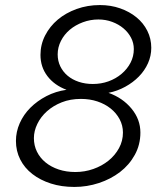

<svg xmlns="http://www.w3.org/2000/svg" viewBox="-20 -730 642 759"><path d="M274 9Q223 9 181 -4.5Q139 -18 108 -42Q77 -66 60 -99.5Q43 -133 43 -173Q43 -209 58 -243Q73 -277 100 -304Q127 -331 163.5 -350Q200 -369 243 -375Q195 -393 167.5 -429Q140 -465 140 -513Q140 -554 158.5 -590Q177 -626 208.5 -652.5Q240 -679 283 -694.5Q326 -710 375 -710Q418 -710 455 -697Q492 -684 519.5 -661.5Q547 -639 562.5 -608Q578 -577 578 -541Q578 -509 565 -480Q552 -451 529 -427.5Q506 -404 475 -387Q444 -370 409 -363Q465 -343 500 -300.5Q535 -258 535 -206Q535 -158 513 -118Q491 -78 454.5 -50Q418 -22 371 -6.5Q324 9 274 9ZM347 -398Q380 -398 409 -408.5Q438 -419 460.5 -438Q483 -457 496 -482Q509 -507 509 -536Q509 -560 498 -581Q487 -602 468 -618Q449 -634 423.5 -643.5Q398 -653 369 -653Q337 -653 307.5 -642Q278 -631 256 -612.5Q234 -594 221 -568.5Q208 -543 208 -515Q208 -489 218.5 -467.5Q229 -446 247.5 -430.5Q266 -415 291.5 -406.5Q317 -398 347 -398ZM278 -50Q315 -50 349 -62Q383 -74 409 -95Q435 -116 450.5 -144.5Q466 -173 466 -206Q466 -234 453 -258.5Q440 -283 417.5 -301Q395 -319 365 -329Q335 -339 300 -339Q258 -339 224 -325.5Q190 -312 165.5 -290Q141 -268 127.5 -240Q114 -212 114 -184Q114 -155 126 -130.5Q138 -106 160 -88Q182 -70 212 -60Q242 -50 278 -50Z"/></svg>

Font: Rosa Sans Light
Style: Italic
Weight: 300
Italic angle: -12°
Designer: Pentagram / MCKL
Foundry: Pentagram / MCKL
Version: Version 1.005;September 16, 2019;FontCreator 11.5.0.2425 64-